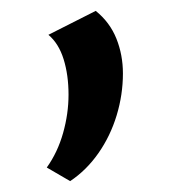

<svg xmlns="http://www.w3.org/2000/svg" viewBox="-20 -140 318 353"><path d="M109 193 66 168Q86 140 96 104.5Q106 69 106 34Q106 -2 97 -31Q88 -60 69 -76L156 -120Q182 -99 194 -69Q206 -39 206 -5Q206 34 194.5 72Q183 110 161 141.5Q139 173 109 193Z"/></svg>

Font: Ysabeau Office SemiBold
Style: Regular
Weight: 600
Designer: Christian Thalmann (Catharsis Fonts)
Version: Version 2.001;gftools[0.9.30]; featfreeze: tnum,lnum,ss02